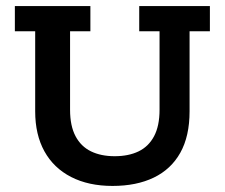

<svg xmlns="http://www.w3.org/2000/svg" viewBox="-20 -603 741 633"><path d="M351 10Q272 10 214.5 -19.5Q157 -49 126.5 -104Q96 -159 96 -236V-500H29V-583H278V-500H211V-241Q211 -188 229 -154Q247 -120 280 -104Q313 -88 358 -88Q404 -88 437 -104Q470 -120 488 -154Q506 -188 506 -241V-500H439V-583H672V-500H605V-236Q605 -154 574.5 -99.5Q544 -45 487 -17.5Q430 10 351 10Z"/></svg>

Font: Rokkitt SemiBold SemiBold
Style: Regular
Weight: 600
Version: Version 3.103